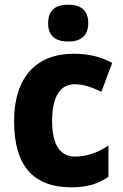

<svg xmlns="http://www.w3.org/2000/svg" viewBox="-20 -788 525 818"><path d="M271 -768C219 -768 185 -747 185 -689C185 -632 220 -611 271 -611C320 -611 356 -632 356 -689C356 -747 321 -768 271 -768ZM284 10C351 10 398 -4 442 -35V-168C397 -138 352 -121 299 -121C238 -121 202 -169 202 -273C202 -376 236 -429 298 -429C335 -429 370 -417 412 -397L458 -520C414 -544 363 -559 294 -559C135 -559 40 -459 40 -272C40 -77 126 10 284 10Z"/></svg>

Font: Noto Sans Gurmukhi UI SemiCondensed ExtraBold
Style: Regular
Weight: 800
Width: 4
Designer: Jelle Bosma - Monotype Design Team
Foundry: Monotype Imaging Inc.
Version: Version 2.004